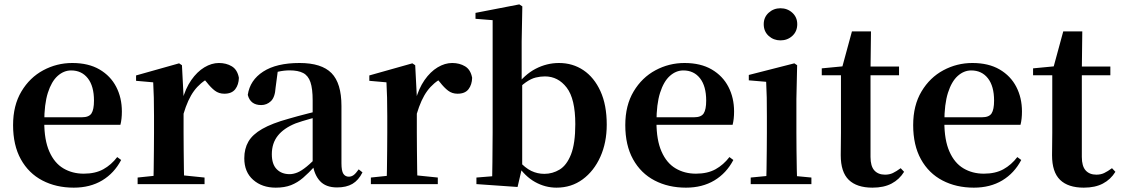

<svg xmlns="http://www.w3.org/2000/svg" viewBox="-20 -839 5107 875"><path d="M316.2 16.2Q235.8 16.2 173.2 -16.5Q110.6 -49.1 75.1 -113Q39.6 -176.9 39.6 -268.8Q39.6 -358.8 77.6 -422.2Q115.5 -485.7 177.2 -518.8Q238.9 -551.9 309.4 -551.9Q383.1 -551.9 433.5 -522.5Q483.8 -493.1 509.6 -443.2Q535.4 -393.3 535.4 -330.9Q535.4 -296.1 528.7 -270.2H98.1V-304.6H353.4Q385.5 -304.6 396.9 -322.2Q408.3 -339.8 408.3 -380.4Q408.3 -446.3 380.2 -482.2Q352.1 -518 304.1 -518Q270.7 -518 242.6 -492.9Q214.6 -467.8 198.1 -416Q181.7 -364.1 181.7 -282.7Q181.7 -200.5 204.9 -148.2Q228 -95.8 268.8 -71.7Q309.5 -47.5 361.4 -47.5Q414.4 -47.5 450.9 -67.7Q487.3 -87.9 514.2 -123.2L532.1 -109.9Q500.6 -49.8 445.7 -16.8Q390.7 16.2 316.2 16.2Z M607.2 0V-29.9L715.3 -41.2H801.8L912.2 -29.9V0ZM678.2 0Q679.9 -25.5 680.4 -67.4Q680.9 -109.4 681.4 -154.8Q681.9 -200.3 681.9 -234.8V-310.2Q681.9 -360.7 681 -394.1Q680.2 -427.5 678.2 -463.8L600.1 -470.7V-495.2L796.2 -550.4L809.2 -541.7L816.6 -398.7V-397.7V-234.8Q816.6 -200.3 817.1 -154.8Q817.6 -109.4 818.1 -67.4Q818.6 -25.5 819.6 0ZM816.4 -320.2 783.3 -380.9H810.4Q825 -435.6 851.6 -473.9Q878.3 -512.2 911.4 -532.1Q944.5 -551.9 977.6 -551.9Q1011.2 -551.9 1036.4 -536.8Q1061.7 -521.7 1068.7 -484.5Q1067.9 -453.2 1052.2 -432.6Q1036.4 -411.9 1002.2 -411.9Q977.5 -411.9 959.2 -425.8Q941 -439.6 921.8 -464.4L898.8 -490.9L935.4 -485.1Q892.5 -463.1 864.2 -424.7Q835.9 -386.2 816.4 -320.2Z M1236.6 16.2Q1174.2 16.2 1133.8 -19.4Q1093.3 -54.9 1093.3 -117.6Q1093.3 -161.2 1112 -193.6Q1130.7 -226.1 1175.1 -251.5Q1219.6 -277 1295.4 -297.9Q1334.8 -309.4 1384.4 -322Q1434 -334.6 1474 -344.4V-318.9Q1434 -308.9 1394 -297.6Q1353.9 -286.4 1327.1 -276.7Q1273.3 -254.9 1246.1 -220.6Q1218.8 -186.4 1218.8 -135.9Q1218.8 -90.4 1241.1 -67.9Q1263.3 -45.3 1300 -45.3Q1316.3 -45.3 1334.7 -52.6Q1353.1 -59.9 1377.4 -79.7Q1401.8 -99.4 1435.3 -135.5L1450.8 -82.4H1415.7Q1386.6 -50.6 1361.2 -28.7Q1335.7 -6.8 1306.4 4.7Q1277 16.2 1236.6 16.2ZM1516.1 15.2Q1464.6 15.2 1437.9 -14.2Q1411.2 -43.6 1404.9 -94V-96.5V-381.4Q1404.9 -434.7 1394.8 -464.5Q1384.7 -494.3 1361.6 -506.3Q1338.5 -518.3 1300 -518.3Q1274.4 -518.3 1247.3 -512.2Q1220.2 -506.1 1183.8 -491.2L1246.1 -516.3L1235.9 -439.2Q1233.3 -395.9 1214.6 -378Q1195.8 -360.2 1170.3 -360.2Q1121.1 -360.2 1109.2 -406.5Q1118.9 -473.5 1179.4 -512.7Q1239.9 -551.9 1345.1 -551.9Q1445.4 -551.9 1490.7 -505.9Q1536.1 -459.8 1536.1 -356.2V-94.8Q1536.1 -60.3 1544.8 -47Q1553.6 -33.8 1569.7 -33.8Q1581.3 -33.8 1591.3 -40.9Q1601.3 -48.1 1614.7 -67.2L1631.9 -53.4Q1614 -17.5 1586.2 -1.1Q1558.4 15.2 1516.1 15.2Z M1670.2 0V-29.9L1778.3 -41.2H1864.8L1975.2 -29.9V0ZM1741.2 0Q1742.9 -25.5 1743.4 -67.4Q1743.9 -109.4 1744.4 -154.8Q1744.9 -200.3 1744.9 -234.8V-310.2Q1744.9 -360.7 1744 -394.1Q1743.2 -427.5 1741.2 -463.8L1663.1 -470.7V-495.2L1859.2 -550.4L1872.2 -541.7L1879.6 -398.7V-397.7V-234.8Q1879.6 -200.3 1880.1 -154.8Q1880.6 -109.4 1881.1 -67.4Q1881.6 -25.5 1882.6 0ZM1879.4 -320.2 1846.3 -380.9H1873.4Q1888 -435.6 1914.6 -473.9Q1941.3 -512.2 1974.4 -532.1Q2007.5 -551.9 2040.6 -551.9Q2074.2 -551.9 2099.4 -536.8Q2124.7 -521.7 2131.7 -484.5Q2130.9 -453.2 2115.2 -432.6Q2099.4 -411.9 2065.2 -411.9Q2040.5 -411.9 2022.2 -425.8Q2004 -439.6 1984.8 -464.4L1961.8 -490.9L1998.4 -485.1Q1955.5 -463.1 1927.2 -424.7Q1898.9 -386.2 1879.4 -320.2Z M2151.2 0V-29.9L2223.1 -35.7Q2224.1 -65.2 2224.1 -100.6Q2224.1 -136.1 2224.6 -171.6Q2225.1 -207 2225.1 -234.8V-747.1L2147 -753.3V-780.3L2346.6 -819L2360.4 -810L2357.4 -650.9V-464.7L2359.8 -454.7V-79.1V-77.4L2338.7 13.1ZM2516 16.2Q2464.7 16.2 2418.6 -9.5Q2372.4 -35.1 2336.3 -89.4H2325.3L2343.6 -106.4Q2373.2 -73.6 2401.3 -60.1Q2429.3 -46.7 2460.6 -46.7Q2498.1 -46.7 2530.3 -66.2Q2562.6 -85.7 2582.2 -135.2Q2601.8 -184.8 2601.8 -273.3Q2601.8 -388.7 2562.6 -439.7Q2523.4 -490.8 2463.4 -490.8Q2442.8 -490.8 2421.6 -485.7Q2400.4 -480.6 2376.7 -464.1Q2352.9 -447.6 2322.1 -413.5L2309.2 -442.5H2328.7Q2370.4 -499.3 2421.1 -525.6Q2471.9 -551.9 2527.4 -551.9Q2589.9 -551.9 2638.8 -519.1Q2687.7 -486.2 2716.4 -423.5Q2745.1 -360.9 2745.1 -270.9Q2745.1 -189.2 2715.9 -124.3Q2686.7 -59.4 2635.3 -21.6Q2583.9 16.2 2516 16.2Z M3106.2 16.2Q3025.8 16.2 2963.2 -16.5Q2900.6 -49.1 2865.1 -113Q2829.6 -176.9 2829.6 -268.8Q2829.6 -358.8 2867.6 -422.2Q2905.5 -485.7 2967.2 -518.8Q3028.9 -551.9 3099.4 -551.9Q3173.1 -551.9 3223.5 -522.5Q3273.8 -493.1 3299.6 -443.2Q3325.4 -393.3 3325.4 -330.9Q3325.4 -296.1 3318.7 -270.2H2888.1V-304.6H3143.4Q3175.5 -304.6 3186.9 -322.2Q3198.3 -339.8 3198.3 -380.4Q3198.3 -446.3 3170.2 -482.2Q3142.1 -518 3094.1 -518Q3060.7 -518 3032.6 -492.9Q3004.6 -467.8 2988.1 -416Q2971.7 -364.1 2971.7 -282.7Q2971.7 -200.5 2994.9 -148.2Q3018 -95.8 3058.8 -71.7Q3099.5 -47.5 3151.4 -47.5Q3204.4 -47.5 3240.9 -67.7Q3277.3 -87.9 3304.2 -123.2L3322.1 -109.9Q3290.6 -49.8 3235.7 -16.8Q3180.7 16.2 3106.2 16.2Z M3401.2 0V-29.9L3507.8 -40.2H3569.8L3677.8 -29.9V0ZM3471.6 0Q3472.6 -25.5 3473.3 -67.4Q3473.9 -109.4 3474.4 -154.8Q3474.9 -200.3 3474.9 -234.8V-308Q3474.9 -358.3 3474.3 -394.3Q3473.6 -430.4 3471.6 -466.2L3392.5 -472.9V-497.4L3600.1 -550.4L3612.8 -541.7L3609.4 -387.9V-234.8Q3609.4 -200.3 3609.9 -154.8Q3610.4 -109.4 3611.2 -67.4Q3612.1 -25.5 3613.1 0ZM3536.8 -655Q3505.6 -655 3483 -675.4Q3460.5 -695.9 3460.5 -728.8Q3460.5 -760.3 3483 -780.9Q3505.6 -801.4 3536.8 -801.4Q3568.5 -801.4 3590.9 -780.9Q3613.3 -760.3 3613.3 -728.8Q3613.3 -695.9 3590.9 -675.4Q3568.5 -655 3536.8 -655Z M3880.4 -496.1V-535.7H4077.2V-496.1ZM3956.1 16.2Q3884.7 16.2 3848.1 -19.3Q3811.5 -54.8 3811.5 -131.7Q3811.5 -159.8 3812 -182.4Q3812.5 -205 3812.5 -234.7V-496.1H3725V-527.5L3834.7 -538L3816.1 -525.2L3862.5 -695.8H3949.3L3947.2 -519.3V-508.7V-123.8Q3947.2 -81.6 3964.7 -62.3Q3982.2 -43 4013.3 -43Q4033.4 -43 4049 -50.4Q4064.7 -57.9 4084.7 -72.5L4100.2 -56Q4078.7 -21.1 4043.3 -2.5Q4007.9 16.2 3956.1 16.2Z M4418.2 16.2Q4337.8 16.2 4275.2 -16.5Q4212.6 -49.1 4177.1 -113Q4141.6 -176.9 4141.6 -268.8Q4141.6 -358.8 4179.6 -422.2Q4217.5 -485.7 4279.2 -518.8Q4340.9 -551.9 4411.4 -551.9Q4485.1 -551.9 4535.5 -522.5Q4585.8 -493.1 4611.6 -443.2Q4637.4 -393.3 4637.4 -330.9Q4637.4 -296.1 4630.7 -270.2H4200.1V-304.6H4455.4Q4487.5 -304.6 4498.9 -322.2Q4510.3 -339.8 4510.3 -380.4Q4510.3 -446.3 4482.2 -482.2Q4454.1 -518 4406.1 -518Q4372.7 -518 4344.6 -492.9Q4316.6 -467.8 4300.1 -416Q4283.7 -364.1 4283.7 -282.7Q4283.7 -200.5 4306.9 -148.2Q4330 -95.8 4370.8 -71.7Q4411.5 -47.5 4463.4 -47.5Q4516.4 -47.5 4552.9 -67.7Q4589.3 -87.9 4616.2 -123.2L4634.1 -109.9Q4602.6 -49.8 4547.7 -16.8Q4492.7 16.2 4418.2 16.2Z M4843.4 -496.1V-535.7H5040.2V-496.1ZM4919.1 16.2Q4847.7 16.2 4811.1 -19.3Q4774.5 -54.8 4774.5 -131.7Q4774.5 -159.8 4775 -182.4Q4775.5 -205 4775.5 -234.7V-496.1H4688V-527.5L4797.7 -538L4779.1 -525.2L4825.5 -695.8H4912.3L4910.2 -519.3V-508.7V-123.8Q4910.2 -81.6 4927.7 -62.3Q4945.2 -43 4976.3 -43Q4996.4 -43 5012 -50.4Q5027.7 -57.9 5047.7 -72.5L5063.2 -56Q5041.7 -21.1 5006.3 -2.5Q4970.9 16.2 4919.1 16.2Z"/></svg>

Font: Early Summer Mincho VF
Style: Regular
Weight: 250
Designer: GuiWonder
Version: Version 1.002